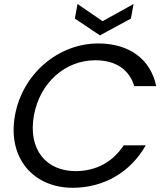

<svg xmlns="http://www.w3.org/2000/svg" viewBox="-20 -920 812 947"><path d="M53.6 -349.5C16.6 -140.2 144.2 6.2 339 6.2C489.9 6.2 623.2 -68.9 698.8 -203.2H589.9C538 -122.9 455.2 -76 353.3 -76C207.5 -76 117.7 -182.3 147.1 -349.5C176.3 -513.3 302.6 -622.8 450.2 -622.8C552 -622.8 618.1 -575.8 642.1 -495.2H750.5C722.5 -629.8 615.4 -705.7 464.5 -705.7C269.7 -705.7 90.9 -558.5 53.6 -349.5ZM485.9 -815.5 362.3 -900.3 349.2 -828.2 472.8 -745.6 625.7 -828.2 638.8 -900.3Z"/></svg>

Font: Poppins Devanagari Thin
Style: Italic
Weight: 100
Italic angle: -10°
Designer: Ninad Kale (Devanagari), Jonny Pinhorn (Latin)
Foundry: Indian Type Foundry
Version: 4.005